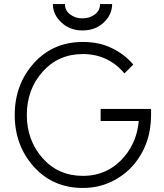

<svg xmlns="http://www.w3.org/2000/svg" viewBox="-20 -920 811 952"><path d="M242 -900Q242 -848 285 -808Q327 -769 389 -769Q452 -769 494 -808Q536 -847 536 -900H476Q476 -868 451 -849Q425 -829 389 -829Q353 -829 327 -849Q302 -868 302 -900ZM391 -712Q243 -712 148 -607Q53 -501 53 -350Q53 -199 148 -93Q243 12 391 12Q466 12 530 -18Q594 -48 640 -100Q729 -203 729 -350V-380H479V-320H668Q659 -218 597 -144Q516 -48 391 -48Q269 -48 191 -136Q113 -225 113 -350Q113 -476 191 -564Q269 -652 391 -652Q516 -652 597 -556L641 -600Q618 -627 590.5 -647.5Q563 -668 531 -683Q500 -698 464.5 -705Q429 -712 391 -712Z"/></svg>

Font: Unageo Variable
Style: Regular
Weight: 300
Designer: Richard Sepsi
Foundry: Richard Sepsi
Version: Version 2.200